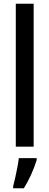

<svg xmlns="http://www.w3.org/2000/svg" viewBox="-20 -780 262 1021"><path d="M159 0H64V-760H159ZM175 71Q164 108 145.5 148.5Q127 189 107 221H50V210Q55 192 61 164.5Q67 137 72.5 109Q78 81 80 61H175Z"/></svg>

Font: Noto Sans Tamil ExtraCondensed Medium
Style: Regular
Weight: 500
Width: 2
Designer: Jelle Bosma - Monotype Design Team
Foundry: Monotype Imaging Inc.
Version: Version 2.004; ttfautohint (v1.8.4.7-5d5b)